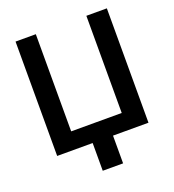

<svg xmlns="http://www.w3.org/2000/svg" viewBox="-158 -849 1040 1147"><g transform="rotate(-20 362.0 -275.5)"><path d="M71.8 0V-727.1H200.7V-109.4H522V-727.1H652.3V0H426.8V176.3H297.4V0Z"/></g></svg>

Font: Interop SemBd
Style: Regular
Weight: 600
Designer: Rasmus Andersson, Google, Jang Haemin
Foundry: jhaemin
Version: Version 1.007